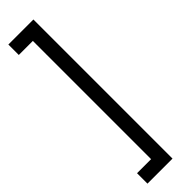

<svg xmlns="http://www.w3.org/2000/svg" viewBox="-338 -768 976 976"><g transform="rotate(-45 150.0 -280.0)"><path d="M121 145V-705H20V-780H200V220H20V145Z"/></g></svg>

Font: jost-mod-400
Style: Regular
Weight: 400
Version: Version 3.200; ttfautohint (v0.97) -l 8 -r 50 -G 200 -x 14 -